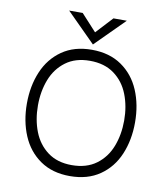

<svg xmlns="http://www.w3.org/2000/svg" viewBox="-96 -972 930 1063"><g transform="rotate(10 369.0 -441.0)"><path d="M64.9 -345.2Q64.9 -443.8 98.9 -524.4Q132.8 -605 201.2 -652.6Q269.5 -700.2 368.2 -700.2Q467.8 -700.2 536.4 -652.6Q605 -605 638.9 -524.7Q672.9 -444.3 672.9 -345.2Q672.9 -246.1 638.9 -165.5Q605 -85 536.4 -37.6Q467.8 9.8 368.2 9.8Q269.5 9.8 201.2 -37.6Q132.8 -85 98.9 -165.5Q64.9 -246.1 64.9 -345.2ZM611.8 -345.2Q611.8 -424.8 585.9 -491.2Q560.1 -557.6 505.4 -597.9Q450.7 -638.2 368.2 -638.2Q287.1 -638.2 232.9 -597.9Q178.7 -557.6 152.8 -491.2Q127 -424.8 127 -345.2Q127 -265.1 152.8 -198.7Q178.7 -132.3 232.9 -92Q287.1 -51.8 368.2 -51.8Q450.7 -51.8 505.4 -92Q560.1 -132.3 585.9 -198.7Q611.8 -265.1 611.8 -345.2ZM368.2 -730 206.1 -892.1H282.2L368.2 -798.3L455.1 -892.1H530.3Z"/></g></svg>

Font: Acari Sans Light
Style: Regular
Weight: 300
Designer: Alfredo Marco Pradil and Stefan Peev
Foundry: Hanken Design Co.
Version: Version 1.045;January 11, 2019;FontCreator 11.5.0.2425 64-bi